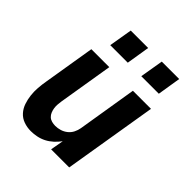

<svg xmlns="http://www.w3.org/2000/svg" viewBox="-203 -867 1006 1006"><g transform="rotate(45 300.0 -363.5)"><path d="M188 8Q160 8 135 -1Q110 -10 93 -29Q76 -48 67.5 -73Q59 -98 56 -124.5Q53 -151 55 -178.5Q57 -206 62 -234L109 -520H242L192 -216Q190 -203 189 -189.5Q188 -176 190 -163Q192 -150 197 -138Q202 -126 211 -117.5Q220 -109 233 -105.5Q246 -102 259 -102Q277 -102 295 -107.5Q313 -113 328 -125Q343 -137 351.5 -154Q360 -171 363 -189L417 -520H551L465 0H331L344 -73Q330 -54 312.5 -38Q295 -22 274.5 -11.5Q254 -1 231.5 3.5Q209 8 188 8ZM394 -605 416 -735H545L524 -605ZM164 -605 186 -735H315L294 -605Z"/></g></svg>

Font: Iosevka SS04 XBd Ex
Style: Italic
Weight: 800
Width: 7
Italic angle: -9°
Monospace: yes
Designer: Belleve Invis
Foundry: Belleve Invis
Version: Version 19.0.0; ttfautohint (v1.8.4)